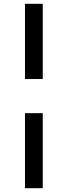

<svg xmlns="http://www.w3.org/2000/svg" viewBox="-20 -837 354 1006"><path d="M111 -423V-817H204V-423ZM111 149V-244H204V149Z"/></svg>

Font: Panamera Medium
Style: Regular
Weight: 500
Designer: Bastien Sozeau
Foundry: NBR — Bastien Sozeau
Version: Version 3.002; ttfautohint (v1.8.4.7-5d5b);gftools[0.9.33]